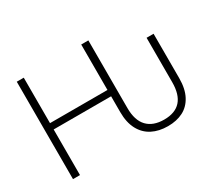

<svg xmlns="http://www.w3.org/2000/svg" viewBox="-136 -952 1333 1207"><g transform="rotate(-30 531.0 -348.0)"><path d="M557.6 -215.8V-331.1H140.6V0H89.8V-707H140.6V-377H557.6V-707H609.4V-215.8Q609.4 -126.5 651.9 -81.8Q694.3 -37.1 774.4 -37.1Q934.6 -37.1 934.6 -215.8V-538.1H985.4V-215.8Q985.4 -139.2 958.7 -88.4Q932.1 -37.6 885 -13.4Q837.9 10.7 774.4 10.7Q709.5 10.7 660.6 -14.4Q611.8 -39.6 584.7 -90.3Q557.6 -141.1 557.6 -215.8Z"/></g></svg>

Font: Pretendard ExtraLight
Style: Regular
Weight: 200
Designer: Base glyphs from Inter by Rasmus Andersson; Hangeul glyphs from Noto Sans CJK(Source Han Sans) by Jang Soo-young and Kan
Foundry: Kil Hyung-jin
Version: Version 1.309